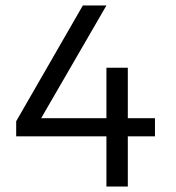

<svg xmlns="http://www.w3.org/2000/svg" viewBox="-20 -680 640 700"><path d="M368 -183H39V-238L282 -660H368L130 -249H368V-433H446V-249H545V-183H446V0H368Z"/></svg>

Font: Office Code Pro
Style: Regular
Weight: 400
Designer: Nathan Rutzky & Paul D. Hunt
Foundry: Adobe Systems Incorporated
Version: Version 1.004